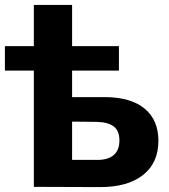

<svg xmlns="http://www.w3.org/2000/svg" viewBox="-20 -762 688 783"><path d="M0 -474V-574H465V-474ZM410 -366Q515 -365 570.5 -318.5Q626 -272 626 -188Q626 -98 563.5 -48.5Q501 1 388 1L118 0V-742H274V-366ZM374 -110Q419 -109 443 -129Q467 -149 467 -189Q467 -229 443.5 -246.5Q420 -264 374 -265L274 -266V-110Z"/></svg>

Font: MOST Montserrat
Style: Bold
Weight: 700
Designer: Julieta Ulanovsky
Foundry: Julieta Ulanovsky
Version: Version 8.000;March 11, 2024;FontCreator 15.0.0.2926 64-bit